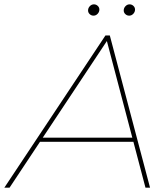

<svg xmlns="http://www.w3.org/2000/svg" viewBox="-63 -863 771 883"><path d="M-43 0 422 -700H442L627 0H606L426 -684H435L-19 0ZM106 -211 120 -230H555L561 -211ZM531 -791Q521 -791 513.5 -798Q506 -805 506 -815Q506 -826 514 -834.5Q522 -843 533 -843Q543 -843 550.5 -836Q558 -829 558 -819Q558 -808 550 -799.5Q542 -791 531 -791ZM367 -791Q357 -791 349.5 -798Q342 -805 342 -815Q342 -826 350 -834.5Q358 -843 369 -843Q379 -843 386.5 -836Q394 -829 394 -819Q394 -808 386 -799.5Q378 -791 367 -791Z"/></svg>

Font: Montserrat Thin Thin
Style: Italic
Weight: 250
Italic angle: -11.3°
Version: Version 9.000